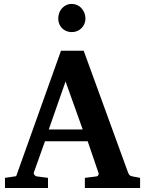

<svg xmlns="http://www.w3.org/2000/svg" viewBox="-20 -941 726 961"><path d="M308.1 -533.2 224.1 -293H394ZM404.8 0V-50.8L463.9 -58.1Q468.8 -59.1 472.2 -64.5Q475.6 -69.8 473.1 -75.2L418.9 -233.9H205.1L149.9 -79.1Q147 -71.3 152.8 -64.9Q158.7 -58.6 164.1 -58.1L220.2 -50.8V0H4.9V-50.8L61 -59.1L285.2 -687H398.9L621.1 -77.1Q625 -67.9 628.7 -64.2Q632.3 -60.5 643.1 -58.1L681.2 -50.8V0ZM407.7 -848.1Q407.7 -834.5 402.6 -822Q397.5 -809.6 388.2 -800.3Q378.9 -791 366.5 -785.6Q354 -780.3 339.4 -780.3Q324.7 -780.3 312.3 -785.4Q299.8 -790.5 290.8 -799.6Q281.7 -808.6 276.6 -821Q271.5 -833.5 271.5 -848.1Q271.5 -863.3 276.4 -876.5Q281.2 -889.6 290.3 -899.7Q299.3 -909.7 311.8 -915.5Q324.2 -921.4 339.4 -921.4Q353.5 -921.4 366 -915.8Q378.4 -910.2 387.7 -900.1Q397 -890.1 402.3 -876.7Q407.7 -863.3 407.7 -848.1Z"/></svg>

Font: Charis SIL Am
Style: Bold
Weight: 700
Foundry: SIL International
Version: Version 5.000